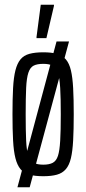

<svg xmlns="http://www.w3.org/2000/svg" viewBox="-20 -740 367 815"><path d="M54 55 220 -564H273L106 55ZM164 8Q129 8 105 1.5Q81 -5 67 -22Q53 -39 45.5 -68.5Q38 -98 35.5 -144Q33 -190 33 -255Q33 -320 35.5 -366Q38 -412 45.5 -441.5Q53 -471 67 -488Q81 -505 105 -511.5Q129 -518 164 -518Q198 -518 221.5 -511.5Q245 -505 259.5 -488Q274 -471 281 -441.5Q288 -412 290.5 -366Q293 -320 293 -255Q293 -190 290.5 -144Q288 -98 281 -68.5Q274 -39 259.5 -22Q245 -5 221.5 1.5Q198 8 164 8ZM164 -41Q189 -41 204 -49Q219 -57 226 -78.5Q233 -100 235.5 -142.5Q238 -185 238 -255Q238 -324 235.5 -366.5Q233 -409 226 -431Q219 -453 204 -461Q189 -469 164 -469Q138 -469 123 -461.5Q108 -454 100.5 -431.5Q93 -409 91 -366.5Q89 -324 89 -255Q89 -185 91 -142.5Q93 -100 100.5 -78.5Q108 -57 123 -49Q138 -41 164 -41ZM135 -578V-583L153 -720H209V-715L177 -578Z"/></svg>

Font: Saira UltraCondensed
Style: Regular
Weight: 400
Width: 1
Designer: Hector Gatti with collaboration of the Omnibus-Type team
Foundry: Omnibus-Type
Version: Version 1.101